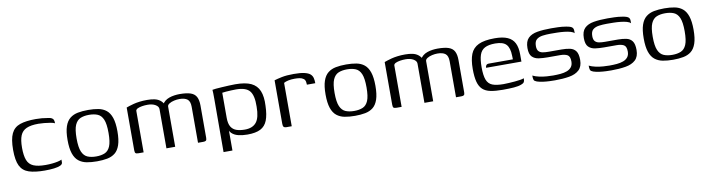

<svg xmlns="http://www.w3.org/2000/svg" viewBox="-26 -903 5570 1509"><g transform="rotate(-10 2759.5 -149.0)"><path d="M261 6Q183 6 135 -10Q87 -26 65.5 -69.5Q44 -113 44 -197Q44 -282 65.5 -327Q87 -372 135 -388.5Q183 -405 261 -405Q287 -405 309.5 -403Q332 -401 361 -396Q377 -394 387 -388.5Q397 -383 401 -373.5Q405 -364 405 -346Q394 -352 370.5 -356Q347 -360 321 -362.5Q295 -365 275 -365Q215 -365 180 -349.5Q145 -334 130.5 -298.5Q116 -263 116 -201Q116 -139 130 -102.5Q144 -66 179 -51Q214 -36 275 -36Q303 -36 328 -38.5Q353 -41 373.5 -45.5Q394 -50 405 -56V-34Q405 -19 386.5 -10.5Q368 -2 336 2Q304 6 261 6Z M679 6Q633 6 596.5 -1Q560 -8 533.5 -29Q507 -50 493 -91Q479 -132 479 -199Q479 -266 493 -307Q507 -348 533.5 -369Q560 -390 596.5 -397Q633 -404 679 -404Q724 -404 760.5 -397Q797 -390 823 -369Q849 -348 863 -307Q877 -266 877 -199Q877 -131 863 -90Q849 -49 823 -28.5Q797 -8 760.5 -1Q724 6 679 6ZM679 -33Q719 -33 747.5 -45Q776 -57 791 -92Q806 -127 806 -199Q806 -271 791 -306Q776 -341 747.5 -353Q719 -365 679 -365Q639 -365 610.5 -353Q582 -341 566.5 -306Q551 -271 551 -199Q551 -127 566.5 -92Q582 -57 610.5 -45Q639 -33 679 -33Z M1011 0Q993 0 987 -5.5Q981 -11 981 -29V-370Q989 -373 1004 -378Q1019 -383 1040 -388.5Q1061 -394 1088.5 -397.5Q1116 -401 1149 -401Q1183 -401 1208 -395.5Q1233 -390 1251 -376.5Q1269 -363 1281 -340H1267Q1275 -357 1290 -369.5Q1305 -382 1325 -389Q1345 -396 1366.5 -399Q1388 -402 1408 -402Q1464 -402 1496 -391Q1528 -380 1541.5 -354Q1555 -328 1555 -285V-27Q1555 -11 1549 -5.5Q1543 0 1527 0H1485Q1485 -72 1485 -143.5Q1485 -215 1485 -287Q1485 -331 1463.5 -347.5Q1442 -364 1400 -364Q1380 -364 1357.5 -359Q1335 -354 1319 -344Q1303 -334 1303 -321V0H1233V-313Q1233 -334 1208.5 -348.5Q1184 -363 1146 -363Q1123 -363 1102 -359.5Q1081 -356 1067 -349.5Q1053 -343 1051 -332V0Z M1670 107 1671 -315Q1671 -343 1670.5 -363.5Q1670 -384 1669 -390Q1676 -392 1697 -394Q1718 -396 1745 -397.5Q1772 -399 1800.5 -400.5Q1829 -402 1852 -402Q1933 -402 1978.5 -380.5Q2024 -359 2043 -313Q2062 -267 2058 -194Q2056 -122 2039 -78.5Q2022 -35 1984 -15.5Q1946 4 1880 4Q1840 4 1807.5 -4Q1775 -12 1755 -31.5Q1735 -51 1729 -88L1741 -99V107ZM1866 -38Q1928 -38 1958 -75Q1988 -112 1988 -200Q1990 -289 1960 -325Q1930 -361 1852 -361Q1837 -361 1814.5 -360Q1792 -359 1771.5 -357.5Q1751 -356 1741 -354V-154Q1741 -107 1756.5 -82Q1772 -57 1800 -47.5Q1828 -38 1866 -38Z M2233 0H2189Q2176 0 2169.5 -6.5Q2163 -13 2163 -31V-379Q2185 -386 2223.5 -394Q2262 -402 2319 -402Q2373 -402 2404.5 -394.5Q2436 -387 2450.5 -374Q2465 -361 2469.5 -342.5Q2474 -324 2474 -301H2407L2406 -315Q2405 -338 2391 -348.5Q2377 -359 2358 -361.5Q2339 -364 2320 -364Q2291 -364 2268.5 -359Q2246 -354 2233 -346Z M2738 6Q2692 6 2655.5 -1Q2619 -8 2592.5 -29Q2566 -50 2552 -91Q2538 -132 2538 -199Q2538 -266 2552 -307Q2566 -348 2592.5 -369Q2619 -390 2655.5 -397Q2692 -404 2738 -404Q2783 -404 2819.5 -397Q2856 -390 2882 -369Q2908 -348 2922 -307Q2936 -266 2936 -199Q2936 -131 2922 -90Q2908 -49 2882 -28.5Q2856 -8 2819.5 -1Q2783 6 2738 6ZM2738 -33Q2778 -33 2806.5 -45Q2835 -57 2850 -92Q2865 -127 2865 -199Q2865 -271 2850 -306Q2835 -341 2806.5 -353Q2778 -365 2738 -365Q2698 -365 2669.5 -353Q2641 -341 2625.5 -306Q2610 -271 2610 -199Q2610 -127 2625.5 -92Q2641 -57 2669.5 -45Q2698 -33 2738 -33Z M3070 0Q3052 0 3046 -5.5Q3040 -11 3040 -29V-370Q3048 -373 3063 -378Q3078 -383 3099 -388.5Q3120 -394 3147.5 -397.5Q3175 -401 3208 -401Q3242 -401 3267 -395.5Q3292 -390 3310 -376.5Q3328 -363 3340 -340H3326Q3334 -357 3349 -369.5Q3364 -382 3384 -389Q3404 -396 3425.5 -399Q3447 -402 3467 -402Q3523 -402 3555 -391Q3587 -380 3600.5 -354Q3614 -328 3614 -285V-27Q3614 -11 3608 -5.5Q3602 0 3586 0H3544Q3544 -72 3544 -143.5Q3544 -215 3544 -287Q3544 -331 3522.5 -347.5Q3501 -364 3459 -364Q3439 -364 3416.5 -359Q3394 -354 3378 -344Q3362 -334 3362 -321V0H3292V-313Q3292 -334 3267.5 -348.5Q3243 -363 3205 -363Q3182 -363 3161 -359.5Q3140 -356 3126 -349.5Q3112 -343 3110 -332V0Z M3917 6Q3859 6 3819.5 -2Q3780 -10 3756.5 -32Q3733 -54 3722.5 -93.5Q3712 -133 3712 -196Q3712 -268 3730 -314Q3748 -360 3794 -382Q3840 -404 3923 -404Q3987 -404 4025.5 -387Q4064 -370 4081.5 -335Q4099 -300 4099 -244V-187H3817Q3817 -199 3823 -207.5Q3829 -216 3845 -216H4036L4035 -245Q4034 -307 4008.5 -335Q3983 -363 3920 -363Q3867 -363 3837 -347Q3807 -331 3795 -295Q3783 -259 3783 -197Q3783 -131 3796.5 -96.5Q3810 -62 3842 -49.5Q3874 -37 3929 -37Q3948 -37 3972.5 -38.5Q3997 -40 4022 -42Q4047 -44 4066.5 -47.5Q4086 -51 4094 -55V-43Q4094 -33 4088.5 -24Q4083 -15 4066 -9Q4044 0 4006.5 3Q3969 6 3917 6Z M4333 4Q4316 4 4290.5 3Q4265 2 4238.5 -1.5Q4212 -5 4191 -12Q4181 -16 4175 -20Q4169 -24 4166.5 -34Q4164 -44 4164 -64Q4186 -53 4216 -46.5Q4246 -40 4276 -38Q4306 -36 4326 -36Q4356 -36 4384.5 -38.5Q4413 -41 4436 -49.5Q4459 -58 4472.5 -75Q4486 -92 4486 -120Q4486 -161 4465 -172.5Q4444 -184 4408 -184H4307Q4270 -184 4237.5 -188.5Q4205 -193 4184.5 -213.5Q4164 -234 4164 -283Q4164 -336 4190 -362Q4216 -388 4263.5 -396Q4311 -404 4374 -404Q4397 -404 4429 -403Q4461 -402 4490 -397Q4510 -394 4523.5 -389.5Q4537 -385 4543.5 -377Q4550 -369 4550 -354V-334Q4541 -344 4520 -350Q4499 -356 4471.5 -359Q4444 -362 4415 -362.5Q4386 -363 4361 -363Q4329 -363 4299 -359Q4269 -355 4250.5 -339.5Q4232 -324 4232 -287Q4232 -259 4244 -246Q4256 -233 4276.5 -229.5Q4297 -226 4323 -226H4426Q4464 -226 4493.5 -219.5Q4523 -213 4539.5 -190.5Q4556 -168 4556 -120Q4556 -67 4527 -40Q4498 -13 4447.5 -4.5Q4397 4 4333 4Z M4783 4Q4766 4 4740.5 3Q4715 2 4688.5 -1.5Q4662 -5 4641 -12Q4631 -16 4625 -20Q4619 -24 4616.5 -34Q4614 -44 4614 -64Q4636 -53 4666 -46.5Q4696 -40 4726 -38Q4756 -36 4776 -36Q4806 -36 4834.5 -38.5Q4863 -41 4886 -49.5Q4909 -58 4922.5 -75Q4936 -92 4936 -120Q4936 -161 4915 -172.5Q4894 -184 4858 -184H4757Q4720 -184 4687.5 -188.5Q4655 -193 4634.5 -213.5Q4614 -234 4614 -283Q4614 -336 4640 -362Q4666 -388 4713.5 -396Q4761 -404 4824 -404Q4847 -404 4879 -403Q4911 -402 4940 -397Q4960 -394 4973.5 -389.5Q4987 -385 4993.5 -377Q5000 -369 5000 -354V-334Q4991 -344 4970 -350Q4949 -356 4921.5 -359Q4894 -362 4865 -362.5Q4836 -363 4811 -363Q4779 -363 4749 -359Q4719 -355 4700.5 -339.5Q4682 -324 4682 -287Q4682 -259 4694 -246Q4706 -233 4726.5 -229.5Q4747 -226 4773 -226H4876Q4914 -226 4943.5 -219.5Q4973 -213 4989.5 -190.5Q5006 -168 5006 -120Q5006 -67 4977 -40Q4948 -13 4897.5 -4.5Q4847 4 4783 4Z M5277 6Q5231 6 5194.5 -1Q5158 -8 5131.5 -29Q5105 -50 5091 -91Q5077 -132 5077 -199Q5077 -266 5091 -307Q5105 -348 5131.5 -369Q5158 -390 5194.5 -397Q5231 -404 5277 -404Q5322 -404 5358.5 -397Q5395 -390 5421 -369Q5447 -348 5461 -307Q5475 -266 5475 -199Q5475 -131 5461 -90Q5447 -49 5421 -28.5Q5395 -8 5358.5 -1Q5322 6 5277 6ZM5277 -33Q5317 -33 5345.5 -45Q5374 -57 5389 -92Q5404 -127 5404 -199Q5404 -271 5389 -306Q5374 -341 5345.5 -353Q5317 -365 5277 -365Q5237 -365 5208.5 -353Q5180 -341 5164.5 -306Q5149 -271 5149 -199Q5149 -127 5164.5 -92Q5180 -57 5208.5 -45Q5237 -33 5277 -33Z"/></g></svg>

Font: Genos
Style: Regular
Weight: 400
Designer: Robert E. Leuschke
Foundry: Robert E. Leuschke
Version: Version 1.010